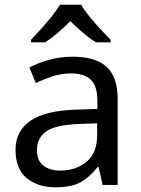

<svg xmlns="http://www.w3.org/2000/svg" viewBox="-20 -786 601 816"><path d="M288 -545Q386 -545 433 -502Q480 -459 480 -365V0H416L399 -76H395Q360 -32 321.5 -11Q283 10 215 10Q142 10 94 -28.5Q46 -67 46 -149Q46 -229 109 -272.5Q172 -316 303 -320L394 -323V-355Q394 -422 365 -448Q336 -474 283 -474Q241 -474 203 -461.5Q165 -449 132 -433L105 -499Q140 -518 188 -531.5Q236 -545 288 -545ZM314 -259Q214 -255 175.5 -227Q137 -199 137 -148Q137 -103 164.5 -82Q192 -61 235 -61Q303 -61 348 -98.5Q393 -136 393 -214V-262ZM325 -766Q337 -744 359.5 -716.5Q382 -689 406.5 -662.5Q431 -636 450 -617V-606H388Q362 -622 334 -645.5Q306 -669 279 -696Q252 -669 225 -646Q198 -623 172 -606H112V-617Q131 -637 154.5 -663Q178 -689 200 -716.5Q222 -744 235 -766Z"/></svg>

Font: Noto Sans Khojki
Style: Regular
Weight: 400
Designer: Monotype Design Team
Foundry: Monotype Imaging Inc.
Version: Version 2.003; ttfautohint (v1.8.4.7-5d5b)